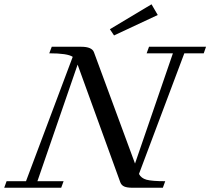

<svg xmlns="http://www.w3.org/2000/svg" viewBox="-52 -883 989 903"><path d="M484.4 -716.3 464.8 -745.6 660.6 -862.8 689.9 -812.5ZM-32.2 0 -21 -30.8H70.3L290 -615.7Q265.6 -632.3 179.7 -632.3L191.4 -663.1H329.6Q380.9 -663.1 390.1 -636.7L583 -113.8L761.2 -632.3H637.7L648.9 -663.1H917L906.2 -632.3H814.9L601.6 -64.9Q611.8 -44.9 637 -37.8Q662.1 -30.8 725.1 -30.8L713.9 0H571.3Q545.4 0 532.2 -5.9Q519 -11.7 513.7 -25.9L313 -579.1L124 -30.8H247.1L235.8 0Z"/></svg>

Font: Elstob 10pt
Style: Italic
Weight: 400
Italic angle: -20°
Designer: Peter S. Baker
Version: Version 1.015